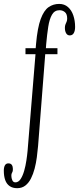

<svg xmlns="http://www.w3.org/2000/svg" viewBox="-87 -776 426 1006"><path d="M3 210Q-20.5 210 -36.2 199.2Q-52 188.5 -59.5 168Q-67 147.5 -67 118Q-67 100.5 -61.2 90.2Q-55.5 80 -43 80Q-30.5 80 -25 88.2Q-19.5 96.5 -19.5 109Q-19.5 119 -21.2 123.2Q-23 127.5 -25.2 131.8Q-27.5 136 -27.5 145.5Q-27.5 157.5 -22.5 168.5Q-17.5 179.5 -6.5 179.5Q9.5 179.5 20.8 162.5Q32 145.5 39.5 119.5Q47 93.5 51.2 65.2Q55.5 37 57.5 14.5L99 -492H46.5V-523.5H100L102 -547Q109.5 -631 126.2 -676.2Q143 -721.5 167.5 -738.5Q192 -755.5 223 -755.5Q250.5 -755.5 269.2 -739Q288 -722.5 297.2 -695Q306.5 -667.5 306.5 -635Q306.5 -614.5 299.5 -602.5Q292.5 -590.5 278.5 -590.5Q266 -590.5 259.5 -601.8Q253 -613 253 -630Q253 -641 256 -648.2Q259 -655.5 262 -662.2Q265 -669 265 -679Q265 -702.5 253 -712.5Q241 -722.5 225 -722.5Q199 -722.5 185.5 -699.2Q172 -676 165.8 -635.8Q159.5 -595.5 155 -544.5L153.5 -523.5H214V-492H150L112.5 -11Q110 17 106 47.8Q102 78.5 94.5 107.2Q87 136 75.2 159.2Q63.5 182.5 45.8 196.2Q28 210 3 210Z"/></svg>

Font: Imbue Light
Style: Regular
Weight: 300
Designer: Tyler Finck
Foundry: Etcetera Type Company
Version: Version 1.102